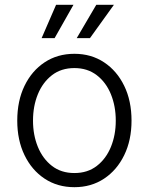

<svg xmlns="http://www.w3.org/2000/svg" viewBox="-20 -777 627 809"><path d="M293.5 11.7Q222.2 11.7 168 -24.2Q113.8 -60.1 83.3 -123.3Q52.7 -186.5 52.7 -268.6Q52.7 -352.1 83.3 -415.3Q113.8 -478.5 168 -514.4Q222.2 -550.3 293.5 -550.3Q364.3 -550.3 418.5 -514.4Q472.7 -478.5 503.4 -415.3Q534.2 -352.1 534.2 -268.6Q534.2 -186.5 503.4 -123.3Q472.7 -60.1 418.5 -24.2Q364.3 11.7 293.5 11.7ZM293.5 -47.9Q349.1 -47.9 387.9 -77.9Q426.8 -107.9 447.3 -158Q467.8 -208 467.8 -268.6Q467.8 -329.6 447.3 -379.9Q426.8 -430.2 387.7 -460.2Q348.6 -490.2 293.5 -490.2Q237.8 -490.2 199 -460.2Q160.2 -430.2 139.6 -380.1Q119.1 -330.1 119.1 -268.6Q119.1 -208 139.6 -158Q160.2 -107.9 199 -77.9Q237.8 -47.9 293.5 -47.9ZM210 -616.2H155.3L216.3 -756.8H289.6ZM358.9 -616.2H303.2L385.7 -756.8H460Z"/></svg>

Font: Inter 16pt Light
Style: Regular
Weight: 300
Version: Version 4.001;git-66647c0bb